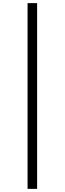

<svg xmlns="http://www.w3.org/2000/svg" viewBox="-20 -1006 413 1226"><path d="M217 200H156V-986H217Z"/></svg>

Font: InknutAntiqua
Style: Medium
Weight: 500
Designer: Claus Eggers Srensen
Foundry: Claus Eggers Srensen
Version: Version 1.000; ttfautohint (v1.2) -l 7 -r 28 -G 50 -x 13 -D 